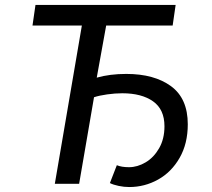

<svg xmlns="http://www.w3.org/2000/svg" viewBox="-20 -741 856 774"><path d="M423 -3 451 -75Q470 -67 500 -67Q534 -67 567 -86.5Q600 -106 621.5 -143.5Q643 -181 643 -232Q643 -300 597 -332.5Q551 -365 473 -365Q444 -365 412 -360.5Q380 -356 359 -349L299 0H201L310 -638H111L123 -721H688L676 -638H408L370 -428Q423 -443 489 -443Q602 -443 669.5 -393.5Q737 -344 737 -240Q737 -162 704 -104.5Q671 -47 617 -17Q563 13 501 13Q480 13 458.5 8.5Q437 4 423 -3Z"/></svg>

Font: Nebula Sans Medium
Style: Regular
Weight: 500
Italic angle: -9°
Designer: Paul D. Hunt for Adobe (as Source Sans)
Foundry: Nebula Entertainment & Broadcasting LLC
Version: Version 1.010